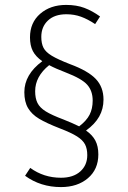

<svg xmlns="http://www.w3.org/2000/svg" viewBox="-20 -694 520 781"><path d="M380 -66Q380 -5 337.5 31Q295 67 228 67Q145 67 82 21L103 -11Q158 29 228 29Q278 29 306.5 3.5Q335 -22 335 -63Q335 -89 326 -106.5Q317 -124 293.5 -139Q270 -154 223 -172Q169 -193 139 -211Q109 -229 94 -254.5Q79 -280 79 -319Q79 -391 152 -445Q125 -464 113.5 -486.5Q102 -509 102 -542Q102 -602 143.5 -638Q185 -674 249 -674Q291 -674 323 -662Q355 -650 387 -627L367 -596Q337 -616 309.5 -626Q282 -636 250 -636Q202 -636 175 -610.5Q148 -585 148 -544Q148 -517 157 -499.5Q166 -482 191 -467Q216 -452 265 -433Q338 -406 369.5 -373Q401 -340 401 -289Q401 -251 383.5 -220Q366 -189 330 -163Q356 -145 368 -122Q380 -99 380 -66ZM238 -208Q278 -192 302 -180Q332 -203 344.5 -227.5Q357 -252 357 -285Q357 -324 335 -349Q313 -374 248 -399Q206 -415 180 -429Q123 -383 123 -323Q123 -294 132.5 -275Q142 -256 166 -241Q190 -226 238 -208Z"/></svg>

Font: Fira Sans Condensed ExtraLight
Style: Regular
Weight: 275
Width: 3
Designer: Carrois Corporate & Edenspiekermann AG
Foundry: Carrois Corporate GbR & Edenspiekermann AG
Version: Version 4.203